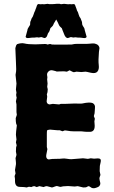

<svg xmlns="http://www.w3.org/2000/svg" viewBox="-20 -987 602 1013"><path d="M479 -389.2 475.1 -374.5 480 -361.8Q481 -359.9 479.5 -355.5Q478 -351.1 478 -346.7Q478 -341.8 479 -333Q483.4 -293.5 456.5 -291.5Q451.2 -291 441.4 -291.5Q431.6 -292 429.2 -292L411.1 -293.9Q355 -293.9 353 -294.9L325.2 -298.8Q322.3 -299.8 316.4 -296.9Q310.5 -293.9 308.1 -294.9L297.9 -298.8Q296.9 -299.8 290 -299.8H282.2L244.1 -303.2Q230 -301.8 228.5 -298.8Q227.1 -295.9 227.1 -278.8V-211.4L230 -200.2Q230 -196.3 225.6 -177.2Q221.2 -158.7 227.1 -151.4Q232.9 -144 242.2 -146.5Q251.5 -148.9 275.9 -148.9Q299.8 -148.9 308.6 -150.4Q317.4 -151.9 332.5 -149.4Q347.2 -147 356 -147Q364.3 -147 418 -151.9L443.8 -148.9L459 -151.9L476.1 -149.9Q499 -152.8 506.8 -149.4Q514.6 -146 510.7 -129.9Q506.8 -113.8 506.8 -111.8L505.9 -84L509.8 -64.9Q509.8 -62 506.3 -53.7Q502.9 -45.4 506.3 -33.7Q509.8 -22 509.3 -16.6Q508.8 -11.2 502.9 -3.9Q498 0 486.3 3.9Q468.8 9.8 458 0.5Q447.3 -8.3 440.9 -2Q439.9 -1 438 -0.5Q436 0 434.1 1Q432.1 2 418.9 2L390.1 -4.9L374 -2.9L346.2 -4.9Q341.3 -5.9 330.1 -4.9Q318.8 -3.9 313 -3.9L299.8 -1Q295.9 -1 288.6 -3.4Q281.2 -5.9 277.3 -5.4Q273.4 -4.9 265.6 -1.5Q258.3 2 253.4 2L227.1 -4.9Q219.7 -4.9 210 0L188 -4.9Q186 -4.9 173.8 0L161.1 -4.9Q154.8 -4.9 145 0Q143.1 0 139.2 -1Q130.9 -2.9 121.1 2L106.9 0L84.5 -1Q59.1 -1 59.1 -32.7V-43L57.1 -58.1L62 -71.8L59.1 -89.8L64 -119.1Q64.9 -125 63.5 -136.7Q62 -148.4 62 -152.8Q66.9 -167.5 66.9 -170.9L64 -187Q64 -205.1 64.9 -209L67.9 -220.2L64 -235.8L66.9 -251L64 -275.9Q64 -288.6 68.8 -325.2L64.9 -335.9Q63 -345.7 63 -363.8L68.8 -380.9L66.9 -396V-436L64 -452.1L67.9 -472.2Q67.9 -474.1 65.9 -480Q64 -485.8 66.9 -498L64 -514.2L66.9 -545.9L62 -591.8L64.9 -610.8Q65.9 -620.1 64.9 -637.7Q64 -655.3 64 -662.1L61 -732.9Q62 -734.9 62.5 -738.3Q64 -748 69.8 -753.9Q92.8 -761.7 108.4 -757.8Q127.4 -752.9 167 -752.9L217.8 -754.9Q225.1 -754.9 231 -752L243.2 -754.9Q248 -754.9 253.9 -752Q272 -751 357.9 -752L373 -754.9Q382.8 -755.9 405.3 -755.4Q427.7 -754.9 434.6 -755.4Q441.4 -755.9 450.2 -756.3Q458 -756.8 467.8 -757.8Q477.5 -758.8 486.8 -754.9Q502 -750 504.9 -733.9L502 -712.9Q498 -667 501 -644Q503.9 -621.1 494.1 -609.4Q484.4 -597.7 460 -603Q435.1 -608.9 431.2 -608.9L409.2 -606.9L383.8 -608.9L370.1 -606Q366.2 -606 358.4 -610.4Q350.6 -614.7 347.2 -616.2L333 -608.9L316.9 -610.8Q291 -610.8 285.6 -609.9Q280.3 -608.9 278.3 -609.9Q276.4 -610.8 273.4 -611.8Q270.5 -612.8 257.8 -615.7Q245.1 -618.7 235.8 -609.9Q226.6 -601.1 228.5 -589.8Q231 -578.1 229.5 -574.2Q228 -570.3 229.5 -560.5Q231 -550.8 231 -545.9L229 -528.8L231.9 -516.1Q231.9 -500 227.1 -490.2L229 -477.1L226.1 -452.1Q227.1 -438 241.2 -436L258.8 -439L292 -436L300.8 -439H324.2L375 -440.9Q378.9 -440.9 394 -440.4Q409.2 -439.9 413.6 -440.9Q454.1 -449.7 469.2 -442.9Q483.4 -435.1 481 -417Q480 -412.1 480 -402.3Q480 -392.6 479 -389.2ZM139.2 -863.8Q139.2 -872.1 141.1 -875Q143.1 -877.9 145 -884.8Q147 -891.6 149.9 -894.5Q152.8 -897.5 157.2 -910.6Q161.1 -923.3 163.6 -927.2Q166 -931.2 167 -936Q168 -940.9 169.9 -942.9Q170.9 -944.3 172.9 -952.1Q174.8 -960 178.2 -962.9Q179.2 -966.8 187 -965.3Q195.3 -963.9 199.2 -964.8Q203.1 -965.8 207.5 -964.8Q211.9 -963.9 219.7 -965.3Q227.5 -966.8 231 -966.8Q234.9 -966.8 236.8 -965.8Q238.3 -964.8 246.1 -965.3Q253.9 -965.8 257.8 -965.3Q261.7 -964.8 267.6 -965.8Q273.4 -966.8 277.8 -966.8H287.1Q293 -967.8 296.4 -966.3Q299.8 -964.8 301.8 -964.8L317.9 -966.8Q324.2 -966.8 332 -965.3Q339.8 -963.9 344.7 -964.8Q349.6 -965.8 353 -964.8Q357.4 -963.9 365.2 -965.3Q373 -966.8 374 -962.9Q377 -960 378.9 -952.6Q380.9 -945.3 382.3 -943.4Q383.8 -941.4 384.8 -936Q385.7 -931.2 388.7 -927.2Q391.6 -923.3 395 -910.6Q398.9 -897.9 401.9 -895Q405.3 -891.6 407.2 -884.8Q409.2 -877.9 411.1 -875Q413.1 -872.1 413.1 -864.3Q413.1 -856.4 417 -850.6Q426.8 -837.9 426.8 -829.1L437 -793Q434.6 -784.2 418.9 -786.6Q403.3 -789.1 397.5 -788.6Q391.6 -788.1 383.8 -789.6Q376 -791 372.1 -789.6Q368.2 -788.1 361.3 -790Q354.5 -792 352.1 -791L337.9 -786.1Q325.7 -786.1 317.9 -807.6Q315.9 -814 314.5 -816.4Q313 -818.4 310.1 -827.1Q307.1 -835.9 306.2 -837.9Q304.7 -839.8 298.8 -844.7Q293 -849.6 290 -857.4Q287.1 -865.2 285.2 -868.2Q283.2 -871.1 276.9 -883.8Q276.9 -884.8 275.4 -882.3Q273.9 -879.9 271.5 -875.5Q269 -871.1 267.1 -868.2Q264.6 -865.2 261.7 -857.4Q258.8 -849.6 252.9 -845.2Q247.1 -840.8 246.1 -838.9Q245.1 -836.9 242.7 -828.1Q240.2 -819.3 236.3 -815.4Q232.4 -811.5 230 -801.8Q227.1 -792 221.2 -788.1Q216.3 -786.1 213.9 -786.1L200.2 -791Q197.3 -792 190.4 -790Q183.6 -788.1 180.2 -789.6Q176.8 -791 168.9 -789.6Q161.1 -788.1 155.3 -788.6Q149.4 -789.1 133.3 -786.6Q117.2 -784.2 115.2 -793L125 -829.1Q125 -833 126.5 -835.4Q127.9 -837.9 131.8 -844.7Q135.7 -851.6 137.7 -854Q139.6 -856 139.2 -863.8Z"/></svg>

Font: AntiqueNobleBold
Style: Bold
Weight: 700
Version: Version 001.000